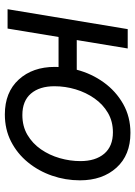

<svg xmlns="http://www.w3.org/2000/svg" viewBox="102 -670 579 824"><g transform="rotate(90 392.0 -257.5)"><path d="M19 0 104.5 -515.6H187.5L151.4 -296.9H278.8Q295.4 -360.4 333 -412.6Q370.6 -464.8 425.8 -496.1Q481 -527.3 549.8 -527.3Q645 -527.3 699.2 -467.3Q753.4 -407.2 753.4 -310.5Q753.4 -248.5 733.4 -190.7Q713.4 -132.8 676 -87.2Q638.7 -41.5 586.7 -14.9Q534.7 11.7 470.7 11.7Q375.5 11.7 321 -47.9Q266.6 -107.4 266.6 -203.1Q266.6 -210.9 267.1 -218.8H138.2L102.1 0ZM473.1 -63.5Q521.5 -63.5 558.3 -85.2Q595.2 -106.9 620.4 -143.3Q645.5 -179.7 658.2 -223.9Q670.9 -268.1 670.9 -312.5Q670.9 -377.4 639.2 -414.8Q607.4 -452.1 547.4 -452.1Q500.5 -452.1 463.9 -430.7Q427.2 -409.2 401.9 -373Q376.5 -336.9 363 -292.2Q349.6 -247.6 349.6 -201.2Q349.6 -137.2 381.1 -100.3Q412.6 -63.5 473.1 -63.5Z"/></g></svg>

Font: Inter Display
Style: Italic
Weight: 400
Italic angle: -9.39999°
Designer: Rasmus Andersson
Foundry: rsms
Version: Version 4.000;git-a52131595